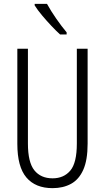

<svg xmlns="http://www.w3.org/2000/svg" viewBox="-20 -967 544 997"><path d="M435 -221Q435 -136 412.5 -85.5Q390 -35 349 -12.5Q308 10 253 10Q164 10 117 -45.5Q70 -101 70 -220V-714H125V-222Q125 -124 158.5 -82.5Q192 -41 253 -41Q311 -41 345 -81Q379 -121 379 -222V-714H435ZM224 -947Q245 -909 272.5 -869.5Q300 -830 326 -799V-788H292Q272 -806 247 -832.5Q222 -859 198.5 -887Q175 -915 160 -939V-947Z"/></svg>

Font: Noto Sans Gurmukhi ExtraCondensed Light
Style: Regular
Weight: 300
Width: 2
Designer: Jelle Bosma - Monotype Design Team
Foundry: Monotype Imaging Inc.
Version: Version 2.004; ttfautohint (v1.8.4.7-5d5b)